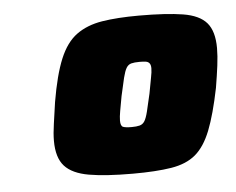

<svg xmlns="http://www.w3.org/2000/svg" viewBox="-37 -739 574 466"><g transform="rotate(-5 249.5 -505.5)"><path d="M269 -315Q203 -315 162.5 -322Q122 -329 103.5 -349.5Q85 -370 85 -411Q85 -429 88.5 -452.5Q92 -476 96 -505Q107 -570 123 -608.5Q139 -647 164.5 -665.5Q190 -684 227 -690Q264 -696 317 -696Q384 -696 424 -689.5Q464 -683 481.5 -662.5Q499 -642 499 -601Q499 -582 496 -558.5Q493 -535 488 -505Q475 -441 460 -403Q445 -365 422.5 -346Q400 -327 363 -321Q326 -315 269 -315ZM276 -428Q288 -428 295.5 -430Q303 -432 307.5 -439Q312 -446 316 -462Q320 -478 326 -505Q330 -528 333 -542.5Q336 -557 336 -566Q336 -574 333 -578Q330 -582 324.5 -583Q319 -584 309 -584Q296 -584 288.5 -582Q281 -580 276.5 -572.5Q272 -565 268 -549Q264 -533 258 -505Q254 -483 251.5 -469Q249 -455 249 -446Q249 -433 255 -430.5Q261 -428 276 -428Z"/></g></svg>

Font: Saira SemiExpanded Black
Style: Italic
Weight: 900
Width: 6
Italic angle: -12°
Designer: Hector Gatti with collaboration of the Omnibus-Type team
Foundry: Omnibus-Type
Version: Version 1.101